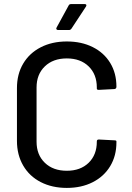

<svg xmlns="http://www.w3.org/2000/svg" viewBox="-20 -911 647 940"><path d="M63 -221V-480Q63 -548 93.5 -599.5Q124 -651 179.5 -679.5Q235 -708 307 -708Q379 -708 434 -680.5Q489 -653 519.5 -603Q550 -553 550 -487V-486Q550 -481 547 -478Q544 -475 540 -475L464 -471Q454 -471 454 -477V-483Q454 -547 414 -586Q374 -625 307 -625Q240 -625 199.5 -586Q159 -547 159 -483V-217Q159 -153 199.5 -114Q240 -75 307 -75Q374 -75 414 -114Q454 -153 454 -217V-219Q454 -228 464 -228L540 -224Q550 -224 550 -219V-214Q550 -148 519.5 -97.5Q489 -47 434 -19Q379 9 307 9Q235 9 179.5 -19.5Q124 -48 93.5 -100.5Q63 -153 63 -221ZM257 -776 316 -884Q319 -891 328 -891H395Q401 -891 402.5 -887.5Q404 -884 401 -879L330 -771Q325 -764 318 -764H265Q259 -764 256.5 -767.5Q254 -771 257 -776Z"/></svg>

Font: Amber EN Medium
Style: Regular
Weight: 500
Designer: Jeremy Tribby
Foundry: Tribby Type Co.
Version: Version 1.403 November 24, 2021